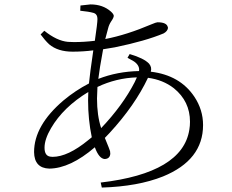

<svg xmlns="http://www.w3.org/2000/svg" viewBox="-20 -802 1040 861"><path d="M415 -360.4Q415 -284.2 433.6 -227.5Q530.3 -329.1 584 -433.6Q589.8 -445.3 593.8 -455.1Q501 -452.1 417 -412.1Q415 -375 415 -360.4ZM215.8 -98.6Q284.2 -98.6 376 -173.8Q384.8 -180.7 391.6 -186.5Q375 -265.6 375 -352.5Q375 -377 376 -389.6Q263.7 -321.3 209 -227.5Q179.7 -177.7 179.7 -139.6Q179.7 -103.5 205.1 -99.6Q210.9 -98.6 215.8 -98.6ZM551.8 -543 561.5 -559.6Q625 -541 648.4 -516.6Q662.1 -500 656.2 -480.5Q787.1 -464.8 851.6 -368.2Q890.6 -309.6 890.6 -241.2Q890.6 -84 710.9 -10.7Q598.6 34.2 436.5 39.1L431.6 16.6Q798.8 -26.4 829.1 -220.7Q832 -237.3 832 -255.9Q832 -347.7 759.8 -406.2Q710.9 -444.3 643.6 -453.1Q585 -329.1 471.7 -206.1Q460.9 -194.3 450.2 -183.6Q472.7 -128.9 473.6 -124Q474.6 -117.2 474.6 -112.3Q472.7 -89.8 449.2 -88.9Q423.8 -90.8 405.3 -141.6Q294.9 -46.9 201.2 -45.9Q133.8 -47.9 132.8 -120.1Q132.8 -239.3 264.6 -351.6Q318.4 -396.5 378.9 -427.7Q382.8 -469.7 398.4 -576.2Q352.5 -570.3 305.7 -570.3Q239.3 -570.3 200.2 -603.5Q181.6 -621.1 162.1 -647.5L178.7 -664.1Q234.4 -619.1 284.2 -614.3Q296.9 -613.3 311.5 -613.3Q357.4 -613.3 405.3 -619.1Q417 -698.2 417 -716.8Q417 -737.3 402.3 -743.2Q400.4 -744.1 399.4 -744.1Q378.9 -750 339.8 -753.9L340.8 -777.3Q379.9 -782.2 385.7 -782.2Q441.4 -782.2 477.5 -750Q489.3 -739.3 490.2 -731.4Q490.2 -722.7 478.5 -706.1Q468.8 -691.4 464.8 -674.8Q463.9 -669.9 452.1 -627Q547.9 -645.5 660.2 -693.4Q680.7 -702.1 686.5 -702.1Q727.5 -702.1 732.4 -680.7Q733.4 -678.7 733.4 -676.8Q731.4 -662.1 713.9 -652.3Q632.8 -618.2 495.1 -589.8Q466.8 -585 442.4 -581.1Q425.8 -491.2 420.9 -448.2Q505.9 -481.4 603.5 -483.4Q607.4 -507.8 581.1 -526.4Q571.3 -532.2 551.8 -543Z"/></svg>

Font: GenYoMin JP Light
Style: Regular
Weight: 300
Version: Version 1.001;PS 1;hotconv 16.6.51;makeotf.lib2.5.65220 DEVE